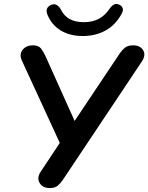

<svg xmlns="http://www.w3.org/2000/svg" viewBox="-20 -942 749 970"><path d="M232 8Q195 8 180 -18Q165 -44 186 -75L282 -220L91 -635Q76 -667 94 -690Q112 -713 146 -713Q175 -713 187.5 -696.5Q200 -680 210 -658L357 -331L585 -672Q595 -687 610 -700Q625 -713 652 -713Q688 -713 703 -688.5Q718 -664 697 -632L298 -34Q288 -19 273.5 -5.5Q259 8 232 8ZM398 -760Q333 -760 287 -788Q241 -816 220 -867Q212 -887 218 -899.5Q224 -912 240 -918Q269 -929 289 -891Q320 -830 403 -830Q446 -830 477.5 -846Q509 -862 533 -897Q544 -913 555.5 -919Q567 -925 581 -919Q595 -913 599.5 -901.5Q604 -890 595 -873Q564 -816 513.5 -788Q463 -760 398 -760Z"/></svg>

Font: Nunito
Style: Bold Italic
Weight: 700
Italic angle: -9°
Designer: Vernon Adams
Foundry: Vernon Adams
Version: Version 3.601; ttfautohint (v1.8.2.53-6de2)